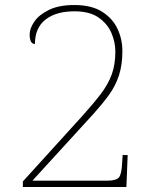

<svg xmlns="http://www.w3.org/2000/svg" viewBox="-20 -744 599 764"><path d="M71 0V-22L307 -282Q352 -332 381 -370Q410 -408 424.5 -447.5Q439 -487 439 -539Q439 -576 423.5 -612.5Q408 -649 372.5 -674Q337 -699 276 -699Q203 -699 161 -666Q119 -633 119 -569Q98 -569 98 -607Q98 -631 117 -658.5Q136 -686 175.5 -705Q215 -724 276 -724Q344 -724 386 -697.5Q428 -671 447.5 -629.5Q467 -588 467 -541Q467 -485 453 -443Q439 -401 413 -365.5Q387 -330 352 -291L109 -25H405Q444 -25 454 -39Q464 -53 466 -95L468 -127H488L483 0Z"/></svg>

Font: Noto Serif Tamil Thin
Style: Regular
Weight: 100
Designer: Indian Type Foundry, Tom Grace, and the Monotype Design Team
Foundry: Monotype Imaging Inc.
Version: Version 2.004; ttfautohint (v1.8.4.7-5d5b)